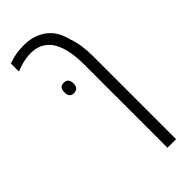

<svg xmlns="http://www.w3.org/2000/svg" viewBox="-279 -685 970 970"><g transform="rotate(-45 206.0 -200.0)"><path d="M276.4 240.2V-352.1Q276.4 -405.8 268.6 -447.5Q260.7 -489.3 244.1 -518.6Q237.3 -532.2 227.8 -543Q218.3 -553.7 207.5 -561.5Q175.3 -586.4 126 -586.4Q108.9 -586.4 93.8 -584.2Q78.6 -582 63.5 -578.1Q53.7 -575.7 40.3 -571Q26.9 -566.4 18.1 -562.5V-620.1Q28.3 -624 41 -627.7Q53.7 -631.3 68.4 -634.3Q83 -637.2 99.4 -638.4Q115.7 -639.6 132.8 -639.6Q170.4 -639.6 203.4 -627.7Q236.3 -615.7 259.3 -595.2Q279.8 -578.1 294.2 -552.2Q308.6 -526.4 316.9 -492.2Q327.6 -462.4 332.8 -427.5Q337.9 -392.6 337.9 -352.1V240.2ZM137.2 -288.6Q106 -288.6 106 -325.7Q106 -344.2 113.8 -353.5Q121.6 -362.8 136.7 -362.8Q153.8 -362.8 162.4 -353.5Q170.9 -344.2 170.9 -325.7Q170.9 -307.6 162.4 -298.1Q153.8 -288.6 137.2 -288.6Z"/></g></svg>

Font: Open Sans SemiCondensed Light
Style: Regular
Weight: 300
Width: 4
Designer: Monotype Design Team
Foundry: Monotype Imaging Inc.
Version: Version 3.000